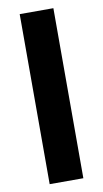

<svg xmlns="http://www.w3.org/2000/svg" viewBox="-84 -769 435 809"><g transform="rotate(-10 133.0 -364.0)"><path d="M205.1 -727.5V0H61V-727.5Z"/></g></svg>

Font: Inter Cardless Tabular Bold
Style: Bold
Weight: 700
Designer: Rasmus Andersson
Foundry: rsms
Version: Version 4.000;git-4fc901f